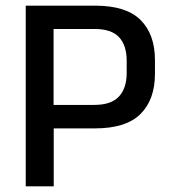

<svg xmlns="http://www.w3.org/2000/svg" viewBox="-20 -659 607 679"><path d="M137 -205V-288H313.5Q373.5 -288 400.8 -317.8Q428 -347.5 428 -400.5V-444Q428 -498.5 401 -527.5Q374 -556.5 314.5 -556.5H136.5V-639H316.5Q426.5 -639 477.2 -588.2Q528 -537.5 528 -446.5V-398Q528 -307 477 -256Q426 -205 316 -205ZM71 0V-639H169.5V-263.5L170 -218.5V0Z"/></svg>

Font: Anek Tamil Medium Medium
Style: Regular
Weight: 500
Version: Version 1.003